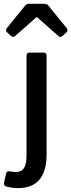

<svg xmlns="http://www.w3.org/2000/svg" viewBox="-60 -761 368 992"><path d="M70.3 -732.4 -24.4 -616.2C-30.3 -608.4 -30.3 -600.6 -23.4 -593.8L-2.9 -575.2C3.9 -568.4 11.7 -569.3 18.6 -575.2L127.9 -671.9H131.8L241.2 -575.2C248 -568.4 255.9 -568.4 262.7 -575.2L283.2 -593.8C290 -600.6 290 -608.4 284.2 -616.2L189.5 -732.4C184.6 -739.3 177.7 -741.2 169.9 -741.2H89.8C82 -741.2 75.2 -739.3 70.3 -732.4ZM-29.3 202.1C-12.7 207 7.8 210.9 33.2 210.9C142.6 210.9 180.7 138.7 180.7 36.1V-473.6C180.7 -483.4 174.8 -489.3 165 -489.3H92.8C83 -489.3 77.1 -483.4 77.1 -473.6V38.1C77.1 95.7 65.4 127.9 19.5 127.9C9.8 127.9 0 126 -8.8 124C-19.5 122.1 -26.4 125 -28.3 135.7L-39.1 182.6C-41 191.4 -38.1 199.2 -29.3 202.1Z"/></svg>

Font: Ed Sans Neue Medium
Style: Regular
Weight: 500
Designer: Stephen Hutchings
Version: Version 1.004;PS 001.004;hotconv 1.0.88;makeotf.lib2.5.64775